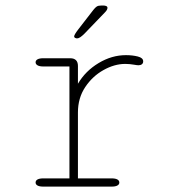

<svg xmlns="http://www.w3.org/2000/svg" viewBox="-20 -692 659 712"><path d="M269 -30.5H394Q408 -30.5 415.2 -26.5Q422.5 -22.5 422.5 -15Q422.5 -8 415.2 -4Q408 0 394 0H140.5Q126.5 0 119.2 -4Q112 -8 112 -15Q112 -22.5 119.2 -26.5Q126.5 -30.5 140.5 -30.5H237.5V-445.5H140.5Q126.5 -445.5 119.2 -449.8Q112 -454 112 -461Q112 -468 119.2 -472Q126.5 -476 140.5 -476H240.5Q254.5 -476 261.8 -468.8Q269 -461.5 269 -447.5V-381.5Q297 -429 345.8 -458.2Q394.5 -487.5 447 -487.5Q471 -487.5 491 -482.5Q511 -477.5 511 -464.5Q511 -457.5 506.2 -453.8Q501.5 -450 493.5 -450Q491 -450 487 -450.5Q483 -451 477.5 -452Q470 -453.5 461.2 -454.2Q452.5 -455 444.5 -455Q404.5 -455 363.8 -432.2Q323 -409.5 296 -369Q269 -328.5 269 -275ZM265 -549.5Q263 -549.5 259 -551.2Q255 -553 255 -557Q255 -563 269.5 -582L326 -655Q333 -664 338.8 -667.8Q344.5 -671.5 355.5 -671.5H363.5Q369.5 -671.5 374 -669.5Q378.5 -667.5 378.5 -663Q378.5 -655.5 369.5 -646.5L293 -567Q285 -559 278 -554.2Q271 -549.5 265 -549.5Z"/></svg>

Font: Sono ExtraLight
Style: Regular
Weight: 200
Designer: Tyler Finck
Foundry: Tyler Finck
Version: Version 2.112